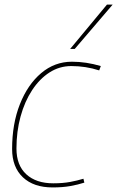

<svg xmlns="http://www.w3.org/2000/svg" viewBox="-20 -810 513 840"><path d="M210 10Q127 10 80 -34.5Q33 -79 33 -158Q33 -268 67 -354Q101 -440 160 -490Q219 -540 295 -540Q357 -540 421 -521L414 -502Q355 -521 292 -521Q240 -521 196.5 -493Q153 -465 120.5 -415.5Q88 -366 70 -300.5Q52 -235 52 -160Q52 -87 95 -47.5Q138 -8 213 -8Q255 -8 287 -14Q319 -20 345 -28L349 -11Q321 -2 287.5 4Q254 10 210 10ZM287 -596 448 -790H473L307 -596Z"/></svg>

Font: Georama Thin
Style: Italic
Weight: 100
Italic angle: -9°
Designer: Jean-Baptiste Levee
Foundry: Production Type
Version: Version 1.000